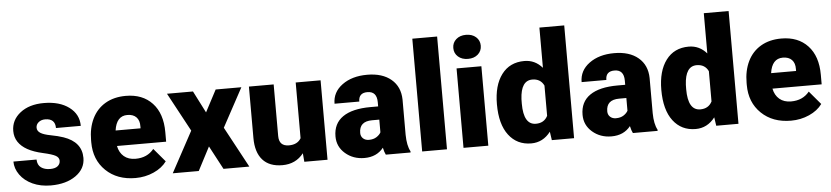

<svg xmlns="http://www.w3.org/2000/svg" viewBox="-44 -1006 5505 1272"><g transform="rotate(-5 2708.0 -370.0)"><path d="M322.8 -148.4Q322.8 -169.4 300.8 -182.1Q278.8 -194.8 217.3 -208.5Q155.8 -222.2 115.7 -244.4Q75.7 -266.6 54.7 -298.3Q33.7 -330.1 33.7 -371.1Q33.7 -443.8 93.8 -491Q153.8 -538.1 251 -538.1Q355.5 -538.1 418.9 -490.7Q482.4 -443.4 482.4 -366.2H317.4Q317.4 -429.7 250.5 -429.7Q224.6 -429.7 207 -415.3Q189.5 -400.9 189.5 -379.4Q189.5 -357.4 210.9 -343.8Q232.4 -330.1 279.5 -321.3Q326.7 -312.5 362.3 -300.3Q481.4 -259.3 481.4 -153.3Q481.4 -81.1 417.2 -35.6Q353 9.8 251 9.8Q183.1 9.8 129.9 -14.6Q76.7 -39.1 46.9 -81.1Q17.1 -123 17.1 -169.4H170.9Q171.9 -132.8 195.3 -116Q218.8 -99.1 255.4 -99.1Q289.1 -99.1 305.9 -112.8Q322.8 -126.5 322.8 -148.4Z M814 9.8Q692.4 9.8 617.2 -62.7Q542 -135.3 542 -251.5V-265.1Q542 -346.2 572 -408.2Q602.1 -470.2 659.7 -504.2Q717.3 -538.1 796.4 -538.1Q907.7 -538.1 972.2 -469Q1036.6 -399.9 1036.6 -276.4V-212.4H709.5Q718.3 -168 748 -142.6Q777.8 -117.2 825.2 -117.2Q903.3 -117.2 947.3 -171.9L1022.5 -83Q991.7 -40.5 935.3 -15.4Q878.9 9.8 814 9.8ZM795.4 -411.1Q723.1 -411.1 709.5 -315.4H875.5V-328.1Q876.5 -367.7 855.5 -389.4Q834.5 -411.1 795.4 -411.1Z M1316.9 -382.8 1393.6 -528.3H1564.5L1425.3 -271L1571.3 0H1399.4L1316.4 -156.2L1234.9 0H1062L1208.5 -271L1069.8 -528.3H1242.7Z M1932.1 -57.1Q1879.9 9.8 1791 9.8Q1704.1 9.8 1659.4 -40.8Q1614.7 -91.3 1614.7 -186V-528.3H1779.3V-185.1Q1779.3 -117.2 1845.2 -117.2Q1901.9 -117.2 1925.8 -157.7V-528.3H2091.3V0H1937Z M2479 0Q2470.2 -16.1 2463.4 -47.4Q2418 9.8 2336.4 9.8Q2261.7 9.8 2209.5 -35.4Q2157.2 -80.6 2157.2 -148.9Q2157.2 -234.9 2220.7 -278.8Q2284.2 -322.8 2405.3 -322.8H2456.1V-350.6Q2456.1 -423.3 2393.1 -423.3Q2334.5 -423.3 2334.5 -365.7H2169.9Q2169.9 -442.4 2235.1 -490.2Q2300.3 -538.1 2401.4 -538.1Q2502.4 -538.1 2561 -488.8Q2619.6 -439.5 2621.1 -353.5V-119.6Q2622.1 -46.9 2643.6 -8.3V0ZM2376 -107.4Q2406.7 -107.4 2427 -120.6Q2447.3 -133.8 2456.1 -150.4V-234.9H2408.2Q2322.3 -234.9 2322.3 -157.7Q2322.3 -135.3 2337.4 -121.3Q2352.5 -107.4 2376 -107.4Z M2885.7 0H2720.7V-750H2885.7Z M3160.6 0H2995.6V-528.3H3160.6ZM2985.8 -664.6Q2985.8 -699.7 3011.2 -722.2Q3036.6 -744.6 3077.1 -744.6Q3117.7 -744.6 3143.1 -722.2Q3168.5 -699.7 3168.5 -664.6Q3168.5 -629.4 3143.1 -606.9Q3117.7 -584.5 3077.1 -584.5Q3036.6 -584.5 3011.2 -606.9Q2985.8 -629.4 2985.8 -664.6Z M3241.2 -268.1Q3241.2 -393.6 3295.4 -465.8Q3349.6 -538.1 3446.8 -538.1Q3517.6 -538.1 3565.9 -482.4V-750H3731V0H3583L3574.7 -56.6Q3523.9 9.8 3445.8 9.8Q3351.6 9.8 3296.4 -62.5Q3241.2 -134.8 3241.2 -268.1ZM3405.8 -257.8Q3405.8 -117.2 3487.8 -117.2Q3542.5 -117.2 3565.9 -163.1V-364.3Q3543.5 -411.1 3488.8 -411.1Q3412.6 -411.1 3406.2 -288.1Z M4122.1 0Q4113.3 -16.1 4106.4 -47.4Q4061 9.8 3979.5 9.8Q3904.8 9.8 3852.5 -35.4Q3800.3 -80.6 3800.3 -148.9Q3800.3 -234.9 3863.8 -278.8Q3927.2 -322.8 4048.3 -322.8H4099.1V-350.6Q4099.1 -423.3 4036.1 -423.3Q3977.5 -423.3 3977.5 -365.7H3813Q3813 -442.4 3878.2 -490.2Q3943.4 -538.1 4044.4 -538.1Q4145.5 -538.1 4204.1 -488.8Q4262.7 -439.5 4264.2 -353.5V-119.6Q4265.1 -46.9 4286.6 -8.3V0ZM4019 -107.4Q4049.8 -107.4 4070.1 -120.6Q4090.3 -133.8 4099.1 -150.4V-234.9H4051.3Q3965.3 -234.9 3965.3 -157.7Q3965.3 -135.3 3980.5 -121.3Q3995.6 -107.4 4019 -107.4Z M4334.5 -268.1Q4334.5 -393.6 4388.7 -465.8Q4442.9 -538.1 4540 -538.1Q4610.8 -538.1 4659.2 -482.4V-750H4824.2V0H4676.3L4668 -56.6Q4617.2 9.8 4539.1 9.8Q4444.8 9.8 4389.6 -62.5Q4334.5 -134.8 4334.5 -268.1ZM4499 -257.8Q4499 -117.2 4581.1 -117.2Q4635.7 -117.2 4659.2 -163.1V-364.3Q4636.7 -411.1 4582 -411.1Q4505.9 -411.1 4499.5 -288.1Z M5173.3 9.8Q5051.8 9.8 4976.6 -62.7Q4901.4 -135.3 4901.4 -251.5V-265.1Q4901.4 -346.2 4931.4 -408.2Q4961.4 -470.2 5019 -504.2Q5076.7 -538.1 5155.8 -538.1Q5267.1 -538.1 5331.5 -469Q5396 -399.9 5396 -276.4V-212.4H5068.8Q5077.6 -168 5107.4 -142.6Q5137.2 -117.2 5184.6 -117.2Q5262.7 -117.2 5306.6 -171.9L5381.8 -83Q5351.1 -40.5 5294.7 -15.4Q5238.3 9.8 5173.3 9.8ZM5154.8 -411.1Q5082.5 -411.1 5068.8 -315.4H5234.9V-328.1Q5235.8 -367.7 5214.8 -389.4Q5193.8 -411.1 5154.8 -411.1Z"/></g></svg>

Font: Vazir Black FD-UI
Style: Black-FD-UI
Weight: 900
Designer: Saber Rastikerdar
Foundry: Saber Rastikerdar
Version: Version 30.0.0